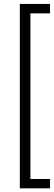

<svg xmlns="http://www.w3.org/2000/svg" viewBox="-20 -832 281 1002"><path d="M241.2 -762.2H138.7V102.1H241.2V150.9H83.5V-811.5H241.2Z"/></svg>

Font: Vazirmatn RD UI FD ExtraLight
Style: Regular
Weight: 200
Designer: Saber Rastikerdar
Foundry: Saber Rastikerdar
Version: Version 33.003